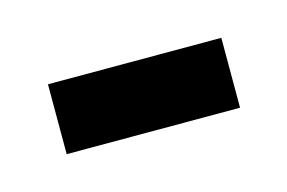

<svg xmlns="http://www.w3.org/2000/svg" viewBox="-29 -335 206 138"><g transform="rotate(-15 74.5 -266.0)"><path d="M10 -240V-292H139V-240Z"/></g></svg>

Font: Bricolage Grotesque 48pt Condensed ExtraLight
Style: Regular
Weight: 200
Width: 3
Designer: Mathieu Triay
Foundry: Atelier Triay
Version: Version 1.000; ttfautohint (v1.8.4.7-5d5b);gftools[0.9.32]